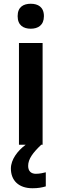

<svg xmlns="http://www.w3.org/2000/svg" viewBox="-20 -771 327 1023"><path d="M144 -751C105 -751 74 -734 74 -685C74 -636 105 -618 144 -618C182 -618 214 -636 214 -685C214 -734 182 -751 144 -751ZM130 113C130 76 155 43 200 0H207V-542H81V0H117C74 32 38 79 38 127C38 191 80 232 153 232C183 232 204 228 224 222V147C212 150 192 155 171 155C146 155 130 141 130 113Z"/></svg>

Font: Noto Sans Sinhala SemiBold
Style: Regular
Weight: 600
Designer: Jelle Bosma - Monotype Design Team
Foundry: Monotype Imaging Inc.
Version: Version 2.006